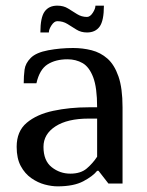

<svg xmlns="http://www.w3.org/2000/svg" viewBox="-20 -650 521 680"><path d="M184 10Q163 10 138.5 3.5Q114 -3 91 -19Q68 -35 53.5 -62Q39 -89 39 -130Q39 -185 74.5 -215Q110 -245 168.5 -257.5Q227 -270 294 -270H324Q324 -340 310 -376.5Q296 -413 272.5 -426.5Q249 -440 219 -440Q177 -440 148.5 -422Q120 -404 109 -355H64Q64 -381 67 -403.5Q70 -426 89 -445Q108 -464 151 -472Q194 -480 239 -480Q273 -480 304.5 -472Q336 -464 360.5 -442.5Q385 -421 399.5 -379.5Q414 -338 414 -270V0H364L329 -45H324Q309 -26 275 -8Q241 10 184 10ZM229 -35Q266 -35 287.5 -53.5Q309 -72 324 -95V-230H294Q219 -230 176.5 -202.5Q134 -175 134 -130Q134 -81 163 -58Q192 -35 229 -35ZM123 -535Q123 -588 138 -609Q153 -630 183 -630Q205 -630 221 -620Q237 -610 253 -600Q269 -590 288 -590Q299 -590 308.5 -604.5Q318 -619 318 -630H348Q348 -577 333 -556Q318 -535 288 -535Q267 -535 251 -545Q235 -555 219 -565Q203 -575 183 -575Q172 -575 162.5 -560.5Q153 -546 153 -535Z"/></svg>

Font: El Messiri
Style: Regular
Weight: 400
Designer: Mohamed Gaber
Foundry: Kief Type Foundry
Version: Version 2.020